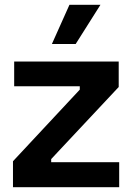

<svg xmlns="http://www.w3.org/2000/svg" viewBox="-20 -779 550 799"><path d="M34 0V-108L312 -406V-420H39V-523H474V-417L193 -117V-104H476V0ZM295 -596H196L269 -759H398Z"/></svg>

Font: Bricolage Grotesque 17pt SemiBold
Style: Regular
Weight: 600
Version: Version 1.001;gftools[0.9.33.dev8+g029e19f]